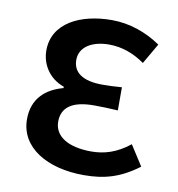

<svg xmlns="http://www.w3.org/2000/svg" viewBox="-69 -627 651 703"><g transform="rotate(10 256.0 -275.5)"><path d="M288 13C363 13 422 -3 490 -54L442 -129C393 -90 347 -77 300 -77C213 -77 162 -110 162 -164C162 -218 202 -245 281 -245C309 -245 338 -244 370 -242V-328C343 -326 320 -325 298 -325C222 -325 188 -353 188 -398C188 -447 235 -474 297 -474C345 -474 389 -458 430 -429L474 -505C422 -541 358 -564 292 -564C176 -564 74 -516 74 -413C74 -363 103 -313 160 -293V-288C97 -271 48 -231 48 -153C48 -48 151 13 288 13Z"/></g></svg>

Font: DAIFUKU Sans JP Medium
Style: Regular
Weight: 500
Designer: Original font ‘Source Han Sans JP’ : Ryoko NISHIZUKA  (kana, bopomofo & ideographs); Paul D. Hunt (Latin, Greek & Cyrill
Foundry: Daifuku
Version: Version 1.000